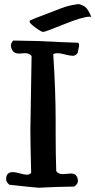

<svg xmlns="http://www.w3.org/2000/svg" viewBox="-20 -925 465 935"><path d="M424.8 -842.8Q421.9 -843.8 417 -843.8Q382.8 -843.8 291 -806.6Q199.2 -769.5 190.4 -769.5Q181.6 -769.5 152.8 -790.5Q124 -811.5 124 -820.3Q124 -823.2 126 -825.2Q151.4 -836.9 189.5 -850.6L280.3 -885.7Q312.5 -898.4 362.3 -905.3Q380.9 -901.4 394.5 -891.6Q408.2 -881.8 424.8 -842.8ZM101.6 -666 73.2 -664.1Q51.8 -664.1 42.5 -676.8Q33.2 -689.5 33.2 -703.1Q33.2 -716.8 44.9 -727.5Q185.5 -725.6 215.8 -722.7H226.6Q246.1 -720.7 361.3 -716.8Q365.2 -712.9 365.2 -702.1L358.4 -668Q349.6 -653.3 335.4 -653.3Q321.3 -653.3 296.9 -659.7Q272.5 -666 260.3 -666Q248 -666 239.3 -662.1Q251 -482.4 251 -339.8V-278.3Q251 -172.9 253.9 -91.8Q263.7 -77.1 286.1 -77.1L325.2 -80.1Q344.7 -80.1 352.1 -68.8Q359.4 -57.6 359.4 -43.5Q359.4 -29.3 341.8 -16.6Q240.2 -14.6 210 -12.7Q179.7 -10.7 168.9 -10.7Q158.2 -10.7 25.4 -25.4Q9.8 -38.1 9.8 -52.7Q9.8 -86.9 43 -86.9Q53.7 -86.9 77.1 -80.6Q100.6 -74.2 111.8 -74.2Q123 -74.2 131.8 -83Q127.9 -234.4 127.9 -291L133.8 -652.3Q124 -666 101.6 -666Z"/></svg>

Font: Essays1743
Style: Medium
Weight: 500
Designer: Based on the typeface in a 1743 English translation of the essays of Montaigne.  PostScript/TrueType font designed by Jo
Version: Version 002.100